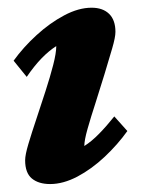

<svg xmlns="http://www.w3.org/2000/svg" viewBox="-20 -460 358 488"><path d="M107.4 7.8Q78.1 7.8 61 -6.3Q43.9 -20.5 43.9 -52.7Q43.9 -66.4 52.2 -94.2Q60.5 -122.1 72.3 -157.2Q84 -192.4 95.7 -228.5Q107.4 -264.6 115.2 -294.9Q123 -325.2 123 -342.8Q104.5 -331.1 85.9 -312Q67.4 -293 47.9 -264.6L14.6 -305.7Q39.1 -339.8 72.8 -370.6Q106.4 -401.4 143.1 -420.9Q179.7 -440.4 212.9 -440.4Q241.2 -440.4 257.3 -424.8Q273.4 -409.2 273.4 -378.9Q273.4 -365.2 265.1 -336.9Q256.8 -308.6 245.6 -271.5Q234.4 -234.4 222.7 -198.2Q210.9 -162.1 202.6 -132.8Q194.3 -103.5 194.3 -88.9Q212.9 -100.6 231.9 -120.1Q251 -139.6 270.5 -164.1L303.7 -127Q279.3 -92.8 246.1 -61.5Q212.9 -30.3 176.8 -11.2Q140.6 7.8 107.4 7.8Z"/></svg>

Font: Crimson Pro ExtraBold
Style: Italic
Weight: 800
Italic angle: -12°
Designer: Jacques Le Bailly
Foundry: Baron von Fonthausen
Version: Version 1.003